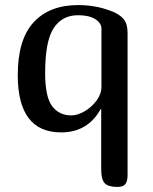

<svg xmlns="http://www.w3.org/2000/svg" viewBox="-20 -522 603 757"><path d="M443 215Q408 215 393.5 201Q379 187 379 144V-92H377Q326 0 221 0Q50 0 50 -226Q50 -366 112.5 -434Q175 -502 288 -502Q357 -502 417 -479Q448 -468 465.5 -449Q483 -430 483 -392V168Q483 192 474.5 203.5Q466 215 443 215ZM288 -462Q225 -462 191.5 -411Q158 -360 158 -234Q158 -140 185.5 -103.5Q213 -67 261 -67Q286 -67 314 -83.5Q342 -100 361 -126Q380 -152 380 -180V-409Q380 -431 355.5 -446.5Q331 -462 288 -462Z"/></svg>

Font: Marmelad for Arash.Academy
Style: Regular
Weight: 400
Designer: Manvel Shmavonyan
Foundry: Cyreal
Version: Version 1.110;Glyphs 3.2 (3202)